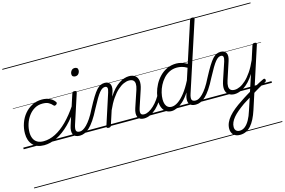

<svg xmlns="http://www.w3.org/2000/svg" viewBox="-167 -1397 3409 2298"><g transform="rotate(-15 1538.0 -248.0)"><path d="M252 17Q159 17 111 -36Q63 -89 63 -177Q63 -243 84.5 -304.5Q106 -366 146 -414Q186 -462 241 -490.5Q296 -519 363 -519Q419 -519 460 -498.5Q501 -478 521 -447Q528 -438 525.5 -431Q523 -424 514 -415Q503 -408 494.5 -408Q486 -408 480 -416Q461 -439 433 -454.5Q405 -470 357 -470Q302 -470 258.5 -444.5Q215 -419 183.5 -376Q152 -333 135.5 -281Q119 -229 119 -176Q119 -134 133.5 -101Q148 -68 178.5 -49.5Q209 -31 258 -31Q269 -31 273.5 -23.5Q278 -16 277 -6.5Q276 3 269.5 10Q263 17 252 17ZM0 475H524V485H0ZM0 -20H524V0H0ZM0 -505H524V-500H0ZM0 -995H524V-985H0Z M249 17Q238 17 232.5 10Q227 3 227.5 -6.5Q228 -16 235.5 -23.5Q243 -31 256 -31Q330 -31 404 -68.5Q478 -106 550.5 -178.5Q623 -251 693 -355Q698 -362 707 -359.5Q716 -357 721 -349Q726 -341 720 -332Q648 -218 569.5 -140.5Q491 -63 410 -23Q329 17 249 17ZM524 475V485ZM524 -20V0ZM524 -505V-500ZM524 -995V-985Z M692 17Q662 17 642 7Q622 -3 612.5 -22.5Q603 -42 604 -69.5Q605 -97 617 -132L735 -494Q739 -506 745 -510.5Q751 -515 765 -515Q781 -515 787 -509Q793 -503 789 -491L671 -129Q654 -78 661 -54.5Q668 -31 706 -31Q717 -31 721 -23.5Q725 -16 723.5 -7Q722 2 714 9.5Q706 17 692 17ZM823 -683Q806 -683 794.5 -692Q783 -701 783 -719Q783 -743 798 -762.5Q813 -782 840 -782Q858 -782 869 -773Q880 -764 880 -745Q880 -722 865.5 -702.5Q851 -683 823 -683ZM524 475H849V485H524ZM524 -20H849V0H524ZM524 -505H849V-500H524ZM524 -995H849V-985H524Z M693 17Q682 17 678.5 9.5Q675 2 677.5 -7Q680 -16 687.5 -23.5Q695 -31 707 -31Q724 -31 745.5 -42.5Q767 -54 792.5 -79.5Q818 -105 847.5 -148.5Q877 -192 909 -257Q952 -339 984 -390.5Q1016 -442 1041.5 -469.5Q1067 -497 1090.5 -507Q1114 -517 1140 -517Q1150 -517 1152.5 -509.5Q1155 -502 1152.5 -493Q1150 -484 1144 -476.5Q1138 -469 1131 -469Q1115 -469 1098.5 -459.5Q1082 -450 1062.5 -426.5Q1043 -403 1017 -359.5Q991 -316 955 -248Q915 -169 880 -117.5Q845 -66 813.5 -37Q782 -8 752.5 4.5Q723 17 693 17ZM849 475H949V485H849ZM849 -20H949V0H849ZM849 -505H949V-500H849ZM849 -995H949V-985H849Z M1488 17Q1460 17 1441 7Q1422 -3 1413 -22.5Q1404 -42 1405 -69.5Q1406 -97 1418 -132L1488 -341Q1501 -382 1499.5 -410.5Q1498 -439 1480.5 -454Q1463 -469 1429 -469Q1398 -469 1362 -453Q1326 -437 1287.5 -402.5Q1249 -368 1211 -313Q1173 -258 1138 -179L1081 -4Q1078 6 1071.5 10.5Q1065 15 1050 15Q1038 15 1030.5 10Q1023 5 1026 -6L1152 -394Q1165 -433 1159.5 -451Q1154 -469 1131 -469Q1120 -469 1115.5 -476.5Q1111 -484 1112.5 -493Q1114 -502 1121 -509.5Q1128 -517 1140 -517Q1164 -517 1180 -509Q1196 -501 1204.5 -486Q1213 -471 1214 -450.5Q1215 -430 1209 -404L1187 -334Q1219 -386 1252.5 -421Q1286 -456 1319.5 -478Q1353 -500 1384 -509.5Q1415 -519 1442 -519Q1488 -519 1516.5 -498Q1545 -477 1552 -435Q1559 -393 1538 -329L1471 -127Q1454 -77 1461 -54Q1468 -31 1503 -31Q1513 -31 1517 -23.5Q1521 -16 1519.5 -7Q1518 2 1510 9.5Q1502 17 1488 17ZM949 475H1645V485H949ZM949 -20H1645V0H949ZM949 -505H1645V-500H949ZM949 -995H1645V-985H949Z M1488 17Q1477 17 1472.5 9.5Q1468 2 1469.5 -7Q1471 -16 1479.5 -23.5Q1488 -31 1503 -31Q1531 -31 1562 -47.5Q1593 -64 1624 -93Q1655 -122 1683 -161.5Q1711 -201 1734 -247Q1739 -257 1748 -256.5Q1757 -256 1763.5 -249.5Q1770 -243 1765 -233Q1740 -179 1709 -133Q1678 -87 1642 -53.5Q1606 -20 1567.5 -1.5Q1529 17 1488 17ZM1645 475V485ZM1645 -20V0ZM1645 -505V-500ZM1645 -995V-985Z M1830 17Q1791 17 1762.5 -2Q1734 -21 1718.5 -57Q1703 -93 1703 -141Q1703 -186 1716 -237.5Q1729 -289 1755 -338.5Q1781 -388 1820.5 -429Q1860 -470 1912 -494.5Q1964 -519 2029 -519Q2061 -519 2096.5 -508.5Q2132 -498 2161 -479L2324 -979Q2328 -991 2335 -995.5Q2342 -1000 2355 -1000Q2373 -1000 2378 -992.5Q2383 -985 2378 -973L2102 -128Q2085 -77 2093.5 -54Q2102 -31 2142 -31Q2150 -31 2154 -23.5Q2158 -16 2156.5 -7Q2155 2 2148 9.5Q2141 17 2128 17Q2101 17 2082 9Q2063 1 2052.5 -13.5Q2042 -28 2039.5 -49.5Q2037 -71 2042 -98L2058 -153Q2017 -90 1976.5 -53Q1936 -16 1898.5 0.5Q1861 17 1830 17ZM1844 -33Q1881 -33 1923 -61Q1965 -89 2010.5 -146.5Q2056 -204 2100 -291L2147 -435Q2111 -456 2081 -463Q2051 -470 2024 -470Q1972 -470 1930 -449Q1888 -428 1856 -392.5Q1824 -357 1802.5 -314.5Q1781 -272 1770.5 -228Q1760 -184 1760 -146Q1760 -111 1769 -86Q1778 -61 1797 -47Q1816 -33 1844 -33ZM1645 475H2286V485H1645ZM1645 -20H2286V0H1645ZM1645 -505H2286V-500H1645ZM1645 -995H2286V-985H1645Z M2130 17Q2119 17 2115.5 9.5Q2112 2 2114.5 -7Q2117 -16 2124.5 -23.5Q2132 -31 2144 -31Q2161 -31 2182.5 -42.5Q2204 -54 2229.5 -79.5Q2255 -105 2284.5 -148.5Q2314 -192 2346 -257Q2389 -339 2421 -390.5Q2453 -442 2478.5 -469.5Q2504 -497 2527.5 -507Q2551 -517 2577 -517Q2587 -517 2589.5 -509.5Q2592 -502 2589.5 -493Q2587 -484 2581 -476.5Q2575 -469 2568 -469Q2552 -469 2535.5 -459.5Q2519 -450 2499.5 -426.5Q2480 -403 2454 -359.5Q2428 -316 2392 -248Q2352 -169 2317 -117.5Q2282 -66 2250.5 -37Q2219 -8 2189.5 4.5Q2160 17 2130 17ZM2286 475H2386V485H2286ZM2286 -20H2386V0H2286ZM2286 -505H2386V-500H2286ZM2286 -995H2386V-985H2286Z M2831 17Q2858 0 2884.5 -15.5Q2911 -31 2937 -44Q2963 -57 2986 -68Q2997 -73 3003.5 -69Q3010 -65 3012 -56.5Q3014 -48 3010.5 -39.5Q3007 -31 2998 -27Q2976 -16 2954.5 -4.5Q2933 7 2910.5 20Q2888 33 2865.5 46.5Q2843 60 2821 75ZM2548 504Q2495 504 2467 475Q2439 446 2439 400Q2439 362 2455 325.5Q2471 289 2501 254Q2531 219 2573.5 184.5Q2616 150 2669 116Q2690 101 2711 88Q2732 75 2752.5 62Q2773 49 2794 37L2861 -167Q2829 -116 2795.5 -80.5Q2762 -45 2729.5 -24Q2697 -3 2667 6.5Q2637 16 2611 16Q2568 16 2539 -4.5Q2510 -25 2502.5 -66.5Q2495 -108 2516 -172L2590 -394Q2602 -433 2596.5 -451Q2591 -469 2568 -469Q2557 -469 2552 -476.5Q2547 -484 2548.5 -493Q2550 -502 2557 -509.5Q2564 -517 2577 -517Q2602 -517 2619.5 -508Q2637 -499 2645.5 -481.5Q2654 -464 2653 -439.5Q2652 -415 2642 -385L2570 -165Q2556 -123 2557 -93.5Q2558 -64 2575 -49Q2592 -34 2625 -34Q2655 -34 2690 -50Q2725 -66 2763 -100.5Q2801 -135 2839 -190.5Q2877 -246 2912 -325L2967 -494Q2971 -506 2977.5 -510.5Q2984 -515 2997 -515Q3014 -515 3019.5 -508Q3025 -501 3020 -488L2777 260Q2758 318 2735 363.5Q2712 409 2684 440.5Q2656 472 2622.5 488Q2589 504 2548 504ZM2556 455Q2592 455 2622.5 431Q2653 407 2678.5 361.5Q2704 316 2723 254L2773 103Q2759 112 2744.5 121Q2730 130 2715.5 139Q2701 148 2687 157Q2641 190 2605 220Q2569 250 2545 279Q2521 308 2508.5 336.5Q2496 365 2496 394Q2496 412 2502.5 425.5Q2509 439 2522.5 447Q2536 455 2556 455ZM2386 475H3076V485H2386ZM2386 -20H3076V0H2386ZM2386 -505H3076V-500H2386ZM2386 -995H3076V-985H2386Z"/></g></svg>

Font: Playwrite CZ Guides
Style: Regular
Weight: 400
Designer: Veronika Burian, José Scaglione
Foundry: TypeTogether
Version: Version 1.003